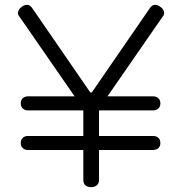

<svg xmlns="http://www.w3.org/2000/svg" viewBox="-20 -694 757 795"><path d="M390 -73V51Q390 66 380.5 73.5Q371 81 357 81Q343 81 334 73.5Q325 66 325 51V-73H95Q83 -73 74.5 -80.5Q66 -88 66 -102Q66 -116 74.5 -123.5Q83 -131 95 -131H325V-237H95Q83 -237 74.5 -244.5Q66 -252 66 -266Q66 -280 74.5 -287.5Q83 -295 95 -295H289L62 -623Q52 -634 55 -645.5Q58 -657 69 -665Q80 -674 92 -674Q104 -674 113 -661L352 -314Q357 -307 362 -314L601 -661Q610 -674 622 -674Q634 -674 645 -665Q656 -657 659 -645.5Q662 -634 652 -623L425 -295H615Q627 -295 635.5 -287.5Q644 -280 644 -266Q644 -252 635.5 -244.5Q627 -237 615 -237H390V-131H615Q627 -131 635.5 -123.5Q644 -116 644 -102Q644 -88 635.5 -80.5Q627 -73 615 -73Z"/></svg>

Font: Cafe24 Ssurround air
Style: Light
Weight: 300
Designer: Cafe24 thkim, hmlim, mnelim, sdjeong, hskwak & 4IRTF
Foundry: Cafe24
Version: Version 1.001